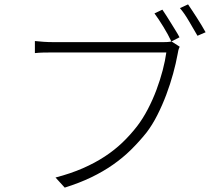

<svg xmlns="http://www.w3.org/2000/svg" viewBox="-20 -833 996 875"><path d="M799 -620Q795 -612 793 -604.5Q791 -597 789 -584Q782 -545 769 -497.5Q756 -450 738 -402Q720 -354 697 -308.5Q674 -263 647 -228Q614 -187 577 -150.5Q540 -114 495 -82.5Q450 -51 396 -25Q342 1 275 22L233 -24Q302 -42 357 -66Q412 -90 457 -119.5Q502 -149 538 -183.5Q574 -218 605 -258Q631 -292 653.5 -335Q676 -378 693 -423.5Q710 -469 721.5 -513Q733 -557 738 -594H223Q197 -594 177 -593.5Q157 -593 139 -591V-646Q157 -644 178.5 -642.5Q200 -641 224 -641H725Q734 -641 743 -641.5Q752 -642 762 -644ZM837 -813Q845 -801 855.5 -785.5Q866 -770 877 -752.5Q888 -735 898.5 -718Q909 -701 917 -686L880 -670Q863 -699 841.5 -736Q820 -773 800 -796ZM720 -789Q728 -777 738.5 -761Q749 -745 759.5 -727.5Q770 -710 780.5 -693.5Q791 -677 798 -663L761 -644Q754 -659 744.5 -676.5Q735 -694 724.5 -711Q714 -728 703.5 -744Q693 -760 684 -772Z"/></svg>

Font: Kinto Sans Light
Style: Regular
Weight: 300
Designer: Authors: Ryoko NISHIZUKA  (kana & ideographs); Paul D. Hunt (Latin, Greek & Cyrillic); Wenlong ZHANG  (bopomofo); Sandol
Foundry: Adobe Systems Incorporated, ookami Inc.
Version: Version 0.001